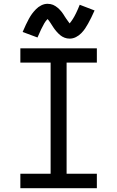

<svg xmlns="http://www.w3.org/2000/svg" viewBox="-20 -989 616 1009"><path d="M87 0H489V-76H330V-660H489V-735H87V-660H246V-76H87ZM346 -786Q363 -786 379 -794Q395 -802 407.5 -815Q420 -828 427.5 -839.5Q435 -851 443 -865Q451 -879 459.5 -896.5Q468 -914 477 -934L399 -964Q389 -939 380 -920.5Q371 -902 363 -889.5Q355 -877 346 -866Q342 -871 337.5 -877.5Q333 -884 328.5 -890Q324 -896 320.5 -902Q317 -908 313 -914Q309 -920 304.5 -926Q300 -932 294.5 -937.5Q289 -943 284 -947.5Q279 -952 272 -956.5Q265 -961 259 -963.5Q253 -966 245.5 -967.5Q238 -969 230 -969Q213 -969 197 -961Q181 -953 168.5 -940Q156 -927 148 -916Q140 -905 132 -890.5Q124 -876 116 -859Q108 -842 99 -821L177 -792Q187 -816 196 -834.5Q205 -853 212.5 -866Q220 -879 230 -889Q236 -883 245 -869Q254 -855 260.5 -845Q267 -835 276.5 -824Q286 -813 296 -804.5Q306 -796 319 -791Q332 -786 346 -786Z"/></svg>

Font: Iosevka SS01 Extended
Style: Regular
Weight: 400
Width: 7
Monospace: yes
Designer: Belleve Invis
Foundry: Belleve Invis
Version: Version 3.4.7; ttfautohint (v1.8.3)